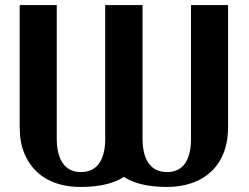

<svg xmlns="http://www.w3.org/2000/svg" viewBox="-20 -731 986 761"><path d="M58 -227C58 -188 64 -154 76 -124C110 -41 185 10 300 10C379 10 436 -6 471 -30C506 -6 563 10 642 10C677 10 709 5 739 -5C827 -35 884 -109 884 -227V-711H737V-181C737 -101 709 -49 642 -49C573 -49 545 -104 545 -181V-711H397V-181C397 -101 368 -49 300 -49C233 -49 205 -105 205 -181V-711H58Z"/></svg>

Font: Aerodynamic
Style: Regular
Weight: 500
Designer: Google
Version: Version 2.000980; 2014